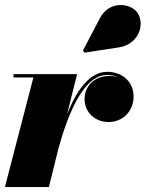

<svg xmlns="http://www.w3.org/2000/svg" viewBox="-20 -762 593 782"><path d="M464.5 -569C544 -581 572.5 -662.5 539.5 -710.5C512.5 -749.5 425.5 -761.5 387 -688L318 -556.5L323.5 -547.5ZM116 -446.5 0 0H179L217.5 -155C250 -274.5 314 -456.5 415.5 -456.5C432.5 -456.5 448 -453.5 461.5 -447.5C450 -451 437.5 -452.5 424 -452.5C369 -452.5 324.5 -415 324.5 -358.5C324.5 -303.5 367.5 -265 422.5 -265C480.5 -265 524 -309.5 524 -368.5C524 -430.5 477 -469.5 416.5 -469.5C342.5 -469.5 289.5 -388.5 253 -296L294 -460H35V-446.5Z"/></svg>

Font: Bodoni* 16pt Fatface
Style: Italic
Weight: 900
Italic angle: -13°
Version: Version 2.3